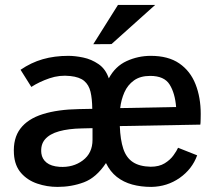

<svg xmlns="http://www.w3.org/2000/svg" viewBox="-20 -734 854 766"><path d="M209.5 11.7Q167.5 11.7 128.7 -1.5Q89.8 -14.6 64.2 -43.7Q38.6 -72.8 35.6 -119.6Q31.7 -182.1 61.3 -220.9Q90.8 -259.8 150.6 -278.6Q210.4 -297.4 295.9 -298.8L348.1 -299.8Q347.7 -340.3 341.1 -367.9Q334.5 -395.5 315.9 -411.1Q297.4 -426.8 260.3 -430.7Q217.8 -435.5 177.2 -421.6Q136.7 -407.7 105 -387.2L62 -455.6Q104 -484.4 150.6 -497.8Q197.3 -511.2 252.9 -511.2Q279.8 -511.2 312.3 -504.4Q344.7 -497.6 373 -478.3Q401.4 -459 414.1 -421.4Q439.9 -469.7 485.6 -490.5Q531.2 -511.2 581.5 -511.2Q651.4 -511.2 695.3 -481Q739.3 -450.7 760 -398.2Q780.8 -345.7 780.8 -279.3Q780.8 -275.9 780.5 -259.5Q780.3 -243.2 779.3 -236.8L458 -231Q460 -176.3 471.9 -140.4Q483.9 -104.5 510.3 -87.2Q536.6 -69.8 581.1 -68.8Q614.7 -68.8 637 -82.5Q659.2 -96.2 672.1 -114.3Q685.1 -132.3 690.4 -144.5L766.6 -114.3Q746.6 -59.1 696.8 -24.2Q647 10.7 583.5 11.7Q542.5 11.7 507.6 2.2Q472.7 -7.3 446 -28.3Q419.4 -49.3 402.8 -83.5Q364.3 -25.4 314.9 -6.8Q265.6 11.7 209.5 11.7ZM217.3 -68.4Q271.5 -64.9 310.3 -94Q349.1 -123 349.1 -176.3V-222.7L306.6 -221.7Q253.4 -220.7 215.8 -210.2Q178.2 -199.7 159.7 -178.2Q141.1 -156.7 145 -122.1Q147.9 -99.6 165.8 -85.2Q183.6 -70.8 217.3 -68.4ZM459.5 -302.7 682.6 -307.1Q678.2 -362.3 656.7 -396.7Q635.3 -431.2 579.1 -431.2Q539.6 -431.2 514.4 -413.1Q489.3 -395 476.3 -365.7Q463.4 -336.4 459.5 -302.7ZM424.8 -558.1 352.1 -557.6 450.7 -714.4H599.1Z"/></svg>

Font: Pontano Sans
Style: Bold
Weight: 700
Designer: Vernon Adams
Foundry: Vernon Adams
Version: Version 2.001